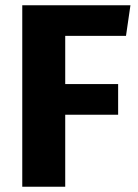

<svg xmlns="http://www.w3.org/2000/svg" viewBox="-20 -713 527 733"><path d="M65 -693H478L461 -576H229V-392H431V-275H229V0H65Z"/></svg>

Font: Fira Sans BGR
Style: Bold
Weight: 700
Designer: bBox Type GmbH & Carrois Corporate GbR & Edenspiekermann AG
Foundry: bBox Type GmbH & Carrois Corporate GbR & Edenspiekermann AG
Version: Version 4.301